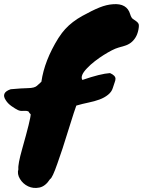

<svg xmlns="http://www.w3.org/2000/svg" viewBox="-62 -823 708 951"><path d="M483 -461Q510 -449 510 -433Q510 -425 506 -415Q502 -405 496.5 -386.5Q491 -368 473 -353.5Q455 -339 430.5 -330Q406 -321 376.5 -315Q347 -309 316 -300Q307 -276 284 -202Q261 -128 248 -88Q235 -48 223 -15Q197 60 186 64Q163 100 133 106Q103 112 77.5 100Q52 88 37 63.5Q22 39 29 15Q26 -8 48 -86Q90 -234 90 -257Q83 -263 79 -271Q71 -274 65.5 -274Q60 -274 54 -274Q39 -272 26.5 -278Q14 -284 -4.5 -297Q-23 -310 -33 -326Q-59 -364 -9 -381Q45 -386 77 -386.5Q109 -387 121 -398L143 -418Q158 -523 227 -634Q246 -663 261 -679Q295 -716 345.5 -744Q396 -772 431 -786Q466 -800 497 -802Q567 -808 583 -752Q588 -735 596.5 -729Q605 -723 612.5 -718Q620 -713 624 -705.5Q628 -698 623.5 -675.5Q619 -653 609 -637Q599 -621 585.5 -611Q572 -601 555 -596Q538 -591 524 -587Q510 -583 491.5 -573.5Q473 -564 451.5 -550.5Q430 -537 408 -520Q386 -503 370 -486Q333 -448 346 -427Q436 -458 483 -461Z"/></svg>

Font: Knewave
Style: Regular
Weight: 400
Designer: Tyler Finck
Foundry: Tyler Finck
Version: Version 1.001